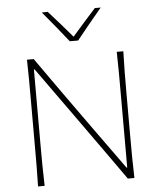

<svg xmlns="http://www.w3.org/2000/svg" viewBox="-62 -1023 883 1076"><g transform="rotate(-5 379.0 -485.0)"><path d="M108 0Q109.5 -61 109.8 -117Q110 -173 110 -238V-475Q110 -540.5 109.8 -596.5Q109.5 -652.5 108 -713H146Q219 -609.5 288.5 -511.5Q358 -413.5 426 -319L611 -62H615V-475Q615 -540.5 614.8 -596.5Q614.5 -652.5 613 -713H650Q648 -652.5 647.5 -596.5Q647 -540.5 647 -475V-238Q647 -173 647.5 -117Q648 -61 650 0H613Q551.5 -87 483 -183.5Q414.5 -280 331 -396.5L146 -655H142V-238Q142 -173 142.5 -117Q143 -61 145 0ZM356 -795Q321.5 -838.5 286.2 -882Q251 -925.5 214 -969L247 -970Q281 -932.5 314.2 -894.5Q347.5 -856.5 379.5 -818.5Q412 -856 445 -893.2Q478 -930.5 512 -968H545Q508.5 -924.5 473 -881.5Q437.5 -838.5 403 -795Z"/></g></svg>

Font: Commissioner Flair Thin
Style: Regular
Weight: 100
Designer: Kostas Bartsokas
Foundry: Kostas Bartsokas
Version: Version 1.000; ttfautohint (v1.8.3)